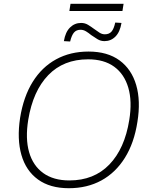

<svg xmlns="http://www.w3.org/2000/svg" viewBox="-20 -985 799 1013"><path d="M86 -363Q104 -475 152.5 -553Q201 -631 276 -672Q351 -713 447 -713Q547 -713 610.5 -666.5Q674 -620 698.5 -536.5Q723 -453 705 -342Q688 -231 639 -152.5Q590 -74 515 -33Q440 8 343 8Q244 8 180.5 -38Q117 -84 93 -167.5Q69 -251 86 -363ZM129 -353Q113 -254 133.5 -182.5Q154 -111 208 -72Q262 -33 346 -33Q476 -33 557 -117Q638 -201 662 -352Q678 -450 657 -522Q636 -594 582.5 -633Q529 -672 445 -672Q315 -672 234.5 -588.5Q154 -505 129 -353ZM346 -927 352 -965H632L626 -927ZM531 -768Q511 -768 494 -778.5Q477 -789 461 -800Q448 -811 434 -819.5Q420 -828 405 -828Q383 -828 370.5 -813.5Q358 -799 350 -766L317 -768Q325 -816 349.5 -840Q374 -864 408 -864Q428 -864 444.5 -854Q461 -844 477 -832Q491 -822 504.5 -813Q518 -804 533 -804Q556 -804 568.5 -818.5Q581 -833 588 -866L621 -864Q613 -816 589 -792Q565 -768 531 -768Z"/></svg>

Font: Mulish ExtraLight ExtraLight
Style: Italic
Weight: 250
Italic angle: -9°
Version: Version 3.603